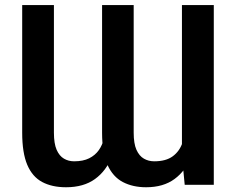

<svg xmlns="http://www.w3.org/2000/svg" viewBox="-20 -748 954 777"><path d="M716.3 -116.7V-727.5H845.2V0H727.5ZM730 -246.1 776.4 -247.1Q776.4 -173.3 754.2 -115.2Q731.9 -57.1 686.5 -23.7Q641.1 9.8 571.3 9.8Q517.6 9.8 477.3 -11.2Q437 -32.2 415 -80.6Q393.1 -128.9 393.1 -210.9V-727.5H521V-210.9Q521 -167 532.2 -141.8Q543.5 -116.7 562.3 -106Q581.1 -95.2 604 -95.2Q651.4 -95.2 679 -115.5Q706.5 -135.7 718.3 -170.2Q730 -204.6 730 -246.1ZM407.2 -246.1 454.6 -247.1Q455.1 -172.9 432.6 -114.7Q410.2 -56.6 364.3 -23.4Q318.4 9.8 247.1 9.8Q190.4 9.8 150.6 -11.5Q110.8 -32.7 90.3 -81.1Q69.8 -129.4 69.8 -210.9V-727.5H198.2V-210.9Q198.2 -167 209.2 -141.8Q220.2 -116.7 238.8 -106Q257.3 -95.2 279.8 -95.2Q316.4 -95.2 340.8 -107.4Q365.2 -119.6 379.9 -140.4Q394.5 -161.1 400.9 -188.5Q407.2 -215.8 407.2 -246.1Z"/></svg>

Font: Inter 28pt SemiBold
Style: Regular
Weight: 600
Designer: Rasmus Andersson
Foundry: rsms
Version: Version 4.001;git-66647c0bb